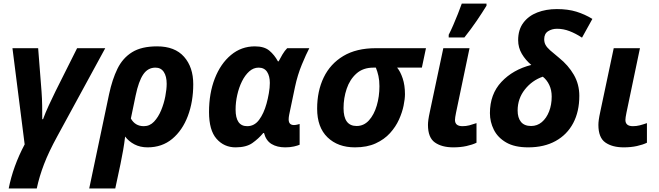

<svg xmlns="http://www.w3.org/2000/svg" viewBox="-20 -816 3694 1076"><path d="M28.8 240.2Q53.2 115.7 118.2 -6.8L49.8 -545.9H193.8L212.9 -301.8Q215.8 -263.2 216.3 -223.1Q216.8 -183.1 216.8 -147.9H221.2Q233.9 -183.1 253.2 -224.9Q272.5 -266.6 291 -304.2L412.1 -545.9H569.8L300.8 -51.8Q252.9 35.6 226.6 104.5Q200.2 173.3 186 240.2Z M480 240.2 591.3 -288.1Q608.9 -370.6 638.2 -430.7Q667.5 -490.7 720.2 -523.4Q772.9 -556.2 860.4 -556.2Q960 -556.2 1011.5 -497.8Q1063 -439.5 1063 -344.2Q1063 -246.1 1032.7 -165.8Q1002.4 -85.4 945.3 -37.8Q888.2 9.8 807.1 9.8Q765.1 9.8 733.2 -7.1Q701.2 -23.9 681.2 -50.8Q676.8 -12.7 670.2 24.9Q663.6 62.5 655.3 103L626 240.2ZM786.1 -108.9Q819.3 -108.9 843.3 -134.3Q867.2 -159.7 883.1 -198Q898.9 -236.3 906.5 -276.4Q914.1 -316.4 914.1 -346.2Q914.1 -388.7 897.9 -412.8Q881.8 -437 851.1 -437Q808.6 -437 782.7 -398.9Q756.8 -360.8 740.2 -280.8L713.4 -151.9Q737.3 -108.9 786.1 -108.9Z M1300.3 9.8Q1235.8 9.8 1193.6 -38.1Q1151.4 -85.9 1151.4 -188Q1151.4 -293 1183.8 -376.2Q1216.3 -459.5 1274.4 -507.8Q1332.5 -556.2 1408.2 -556.2Q1460.9 -556.2 1489.5 -532.2Q1518.1 -508.3 1537.6 -472.2H1541.5Q1549.8 -488.8 1562.7 -510.5Q1575.7 -532.2 1589.4 -545.9H1713.4Q1696.3 -513.7 1671.9 -454.8Q1647.5 -396 1633.3 -329.1L1600.6 -172.9Q1597.7 -158.2 1597.7 -147Q1597.7 -115.2 1627.4 -115.2Q1634.8 -115.2 1644 -117.2Q1653.3 -119.1 1659.2 -121.1V-4.9Q1648.4 0 1627.2 4.9Q1606 9.8 1578.6 9.8Q1532.7 9.8 1501.7 -9Q1470.7 -27.8 1459.5 -70.8H1455.6Q1428.7 -38.6 1394.3 -14.4Q1359.9 9.8 1300.3 9.8ZM1365.2 -108.9Q1405.8 -108.9 1432.1 -144.5Q1458.5 -180.2 1473.6 -234.9Q1481 -261.2 1486.6 -293Q1492.2 -324.7 1492.2 -351.1Q1492.2 -390.1 1476.6 -413.6Q1460.9 -437 1429.2 -437Q1400.4 -437 1376.7 -415.8Q1353 -394.5 1335.9 -359.9Q1318.8 -325.2 1309.6 -283.9Q1300.3 -242.7 1300.3 -202.1Q1300.3 -108.9 1365.2 -108.9Z M1969.2 9.8Q1873.5 9.8 1815.4 -46.4Q1757.3 -102.5 1757.3 -207Q1757.3 -305.7 1794.2 -382.1Q1831.1 -458.5 1904.1 -502.2Q1977.1 -545.9 2085.4 -545.9H2367.2L2344.2 -437H2205.6Q2223.6 -415.5 2236.6 -377Q2249.5 -338.4 2249.5 -288.1Q2249.5 -262.2 2241.9 -224.6Q2234.4 -187 2216.1 -146.2Q2197.8 -105.5 2165.8 -70.1Q2133.8 -34.7 2085.4 -12.5Q2037.1 9.8 1969.2 9.8ZM1978.5 -109.9Q2019 -109.9 2047.6 -141.4Q2076.2 -172.9 2091.3 -223.9Q2106.4 -274.9 2106.4 -333Q2106.4 -365.2 2100.8 -390.4Q2095.2 -415.5 2086.4 -437H2072.3Q2014.6 -437 1977.5 -403.8Q1940.4 -370.6 1922.9 -318.6Q1905.3 -266.6 1905.3 -210Q1905.3 -109.9 1978.5 -109.9Z M2520.5 9.8Q2456.1 9.8 2417.2 -17.6Q2378.4 -44.9 2378.4 -116.2Q2378.4 -127.9 2380.6 -144.8Q2382.8 -161.6 2389.6 -192.9L2464.4 -545.9H2611.3L2535.6 -184.1Q2529.8 -155.8 2529.8 -144Q2529.8 -108.9 2571.8 -108.9Q2591.8 -108.9 2609.9 -113.5Q2627.9 -118.2 2650.4 -126V-16.1Q2627.4 -4.9 2594.2 2.4Q2561 9.8 2520.5 9.8ZM2494.6 -606V-621.1Q2506.8 -644.5 2520.3 -675.8Q2533.7 -707 2546.4 -738.8Q2559.1 -770.5 2567.9 -795.9H2706.5V-784.2Q2682.6 -745.1 2651.4 -699.2Q2620.1 -653.3 2582.5 -606Z M2939.9 9.8Q2863.8 9.8 2816.7 -17.6Q2769.5 -44.9 2747.6 -88.9Q2725.6 -132.8 2725.6 -182.1Q2725.6 -288.1 2790 -356.9Q2854.5 -425.8 2957.5 -452.1Q2925.3 -479 2904.5 -514.2Q2883.8 -549.3 2883.8 -590.8Q2883.8 -649.4 2912.8 -688.2Q2941.9 -727.1 2991 -746.1Q3040 -765.1 3100.6 -765.1Q3163.1 -765.1 3210.4 -750.5Q3257.8 -735.8 3299.8 -710L3241.7 -605Q3206.1 -628.4 3171.6 -641.6Q3137.2 -654.8 3101.6 -654.8Q3073.2 -654.8 3051.5 -640.9Q3029.8 -627 3029.8 -596.2Q3029.8 -578.1 3037.4 -564.2Q3044.9 -550.3 3063.2 -533.9Q3081.5 -517.6 3112.8 -492.2Q3165 -450.2 3195.8 -397Q3226.6 -343.8 3226.6 -278.8Q3226.6 -190.9 3192.4 -126.2Q3158.2 -61.5 3094 -25.9Q3029.8 9.8 2939.9 9.8ZM2956.5 -109.9Q2990.7 -109.9 3016.6 -131.8Q3042.5 -153.8 3057.1 -191.2Q3071.8 -228.5 3071.8 -274.9Q3071.8 -311 3058.3 -339.6Q3044.9 -368.2 3022 -386.2Q2961.9 -365.7 2921.4 -314.5Q2880.9 -263.2 2880.9 -196.8Q2880.9 -155.8 2899.7 -132.8Q2918.5 -109.9 2956.5 -109.9Z M3475.6 9.8Q3411.1 9.8 3372.3 -17.6Q3333.5 -44.9 3333.5 -116.2Q3333.5 -127.9 3335.7 -144.8Q3337.9 -161.6 3344.7 -192.9L3419.4 -545.9H3566.4L3490.7 -184.1Q3484.9 -155.8 3484.9 -144Q3484.9 -108.9 3526.9 -108.9Q3546.9 -108.9 3564.9 -113.5Q3583 -118.2 3605.5 -126V-16.1Q3582.5 -4.9 3549.3 2.4Q3516.1 9.8 3475.6 9.8Z"/></svg>

Font: Open Sans
Style: Bold Italic
Weight: 700
Italic angle: -12°
Designer: Monotype Design Team
Foundry: Monotype Imaging Inc.
Version: Version 3.003; ttfautohint (v1.8.4)